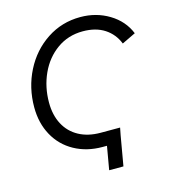

<svg xmlns="http://www.w3.org/2000/svg" viewBox="-122 -805 931 1040"><g transform="rotate(-15 343.5 -285.0)"><path d="M57 -298Q57 -408 104.5 -501.5Q152 -595 236 -650.5Q320 -706 424 -706Q513 -706 585 -662.5Q657 -619 687 -545L610 -508Q588 -564 539 -596Q490 -628 417 -628Q335 -628 272 -583Q209 -538 175 -463.5Q141 -389 141 -302Q141 -232 168.5 -180Q196 -128 247.5 -100Q299 -72 369 -72H478L470 -31L463 5H359Q271 5 202 -33Q133 -71 95 -140Q57 -209 57 -298ZM390 -31H470L441 136H361Z"/></g></svg>

Font: Fixel Italic Variable 20240409 Display Thin
Style: Italic
Weight: 100
Italic angle: -10°
Designer: AlfaBravo + MacPaw
Foundry: Kyrylo Tkachov, Marchela Mozhyna, Serhii Makarenko, Maria Weinstein, Zakhar Kryvoshyya
Version: Version 1.211;Glyphs 3.2 (3225)